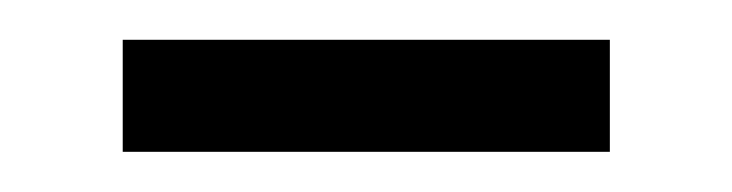

<svg xmlns="http://www.w3.org/2000/svg" viewBox="-20 -314 370 97"><path d="M42 -237.3V-293.9H288.1V-237.3Z"/></svg>

Font: Bpmf Zihi Box R
Style: R
Weight: 400
Foundry: But Ko
Version: Version 1.320